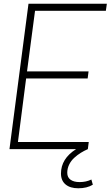

<svg xmlns="http://www.w3.org/2000/svg" viewBox="-20 -800 593 1030"><path d="M132.8 -779.8H553.2L547.9 -742.2H168L125 -417H455.1L450.2 -378.9H120.1L76.2 -38.1H456.1L451.2 0Q431.2 8.8 413.1 20Q395 31.2 377.9 46.9Q360.8 62.5 350.8 83.3Q340.8 104 340.8 127Q340.8 151.4 358.4 164.1Q376 176.8 407.2 176.8Q441.9 176.8 470.2 163.1L478 190.9Q446.3 210 399.9 210Q356.4 210 331.8 189.5Q307.1 168.9 307.1 130.9Q307.1 51.3 388.2 0H30.8Z"/></svg>

Font: Cooper Hewitt
Style: Light Italic
Weight: 704
Designer: Village Type and Design LLC
Foundry: Cooper Hewitt Smithsonian Design Museum
Version: 1.000